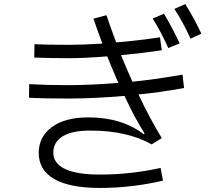

<svg xmlns="http://www.w3.org/2000/svg" viewBox="-20 -878 1040 947"><path d="M894 -858Q944 -776 973 -712L920 -687Q881 -772 840 -834ZM810 -641Q779 -712 733 -787L789 -810Q834 -734 866 -664ZM888 -444Q767 -422 663 -412Q719 -293 778 -197L728 -166Q607 -234 425 -234Q335 -234 289 -205.5Q243 -177 243 -125Q243 -72 301 -44.5Q359 -17 472 -17Q627 -17 772 -50L784 13Q630 49 472 49Q324 49 247.5 5Q171 -39 171 -124Q171 -203 235.5 -251Q300 -299 416 -299Q581 -299 689 -216L693 -220Q644 -297 594 -405Q444 -392 316 -392Q190 -392 123 -396L124 -463Q209 -458 315 -458Q422 -458 564 -469L553 -494Q526 -556 509 -600Q397 -591 325 -591Q226 -591 149 -594L150 -660Q202 -657 324 -657Q387 -657 485 -663Q458 -735 441 -786L505 -803Q529 -732 553 -669Q646 -676 769 -694L778 -630Q677 -615 577 -606Q595 -561 633 -475Q752 -487 880 -510Z"/></svg>

Font: PlemolJP35 Console
Style: Regular
Weight: 400
Version: v2.0.3; ttfautohint (v1.8.4.7-5d5b-dirty) -l 6 -r 45 -G 200 